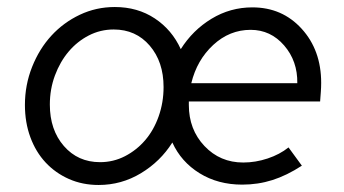

<svg xmlns="http://www.w3.org/2000/svg" viewBox="-20 -517 981 547"><path d="M51 -218Q51 -275 71.5 -326.5Q92 -378 126.5 -415.5Q161 -453 207.5 -475Q254 -497 307 -497Q372 -497 421 -464.5Q470 -432 495 -377Q529 -431 582.5 -463.5Q636 -496 699 -496Q784 -496 839.5 -435Q895 -374 895 -281Q895 -268 894 -255Q893 -242 892 -228H518V-218Q518 -148 562.5 -101Q607 -54 673 -54Q708 -54 742.5 -65.5Q777 -77 802 -97L840 -45Q797 -17 756 -4Q715 9 670 9Q601 9 548.5 -23.5Q496 -56 471 -111Q437 -57 381.5 -23.5Q326 10 261 10Q215 10 176.5 -7Q138 -24 110 -54Q82 -84 66.5 -126Q51 -168 51 -218ZM265 -55Q303 -55 336 -72Q369 -89 393.5 -117.5Q418 -146 432 -185.5Q446 -225 446 -269Q446 -341 406.5 -387Q367 -433 304 -433Q266 -433 233 -416Q200 -399 175.5 -370Q151 -341 136.5 -302Q122 -263 122 -219Q122 -147 162 -101Q202 -55 265 -55ZM694 -432Q634 -432 587.5 -389Q541 -346 525 -280H827Q828 -343 789.5 -387.5Q751 -432 694 -432Z"/></svg>

Font: Red Hat Text
Style: Italic
Weight: 400
Italic angle: -12°
Designer: Pentagram / MCKL
Foundry: Pentagram / MCKL
Version: Version 1.005; Red Hat Text Italic